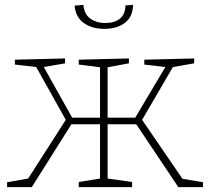

<svg xmlns="http://www.w3.org/2000/svg" viewBox="-20 -765 868 785"><path d="M561 -275 726 -34 810 -20V0H709L537 -257H420V-35L520 -21V0H302V-21L389 -35V-257H272L110 0H9V-20L95 -35L249 -275L128 -491L41 -501V-521L246 -526V-506L159 -491L275 -284H389V-490L302 -501V-521L507 -526V-506L420 -490V-284H533L656 -491L570 -501V-521L774 -526V-506L687 -491ZM285 -742 321 -745Q324 -708 348.5 -689.5Q373 -671 411 -671Q448 -671 470 -688.5Q492 -706 493 -743L524 -745Q523 -696 490.5 -671.5Q458 -647 407 -647Q356 -647 322.5 -671Q289 -695 285 -742Z"/></svg>

Font: Bitter Pro ExtraLight
Style: Regular
Weight: 275
Designer: Sol Matas, and Bitter project Authors
Foundry: Sol Matas
Version: Version 1.010